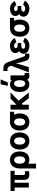

<svg xmlns="http://www.w3.org/2000/svg" viewBox="2478 -3424 1177 6174"><g transform="rotate(-90 3067.0 -337.5)"><path d="M11.7 -456.1V-587.9H662.1V-456.1H526.4V-160.2Q526.4 -143.6 541 -132.3Q555.7 -121.1 575.2 -121.1Q619.1 -121.1 647.5 -128.9V6.8Q581.1 17.6 534.2 17.6Q451.2 17.6 410.6 -26.4Q370.1 -70.3 370.1 -146.5V-456.1H277.3V0H122.1V-456.1Z M1007.8 -115.2Q1051.8 -115.2 1088.4 -156.2Q1125 -197.3 1125 -293Q1125 -390.6 1088.4 -431.6Q1051.8 -472.7 1007.8 -472.7Q962.9 -472.7 926.8 -431.6Q890.6 -390.6 890.6 -293Q890.6 -196.3 926.8 -155.8Q962.9 -115.2 1007.8 -115.2ZM736.3 230.5V-293.9Q736.3 -355.5 752 -409.2Q767.6 -462.9 798.8 -507.8Q830.1 -552.7 884.8 -579.1Q939.5 -605.5 1010.7 -605.5Q1068.4 -605.5 1115.2 -587.9Q1162.1 -570.3 1192.9 -540.5Q1223.6 -510.7 1244.6 -470.2Q1265.6 -429.7 1274.9 -385.3Q1284.2 -340.8 1284.2 -293Q1284.2 -254.9 1277.8 -216.8Q1271.5 -178.7 1252.9 -134.8Q1234.4 -90.8 1205.6 -58.1Q1176.8 -25.4 1126.5 -3.9Q1076.2 17.6 1010.7 17.6Q947.3 17.6 891.6 -14.6V230.5Z M1503.9 -293.9Q1503.9 -197.3 1540 -156.2Q1576.2 -115.2 1620.1 -115.2Q1638.7 -115.2 1656.7 -123.5Q1674.8 -131.8 1693.4 -149.9Q1711.9 -168 1723.6 -205.6Q1735.4 -243.2 1735.4 -293.9Q1735.4 -345.7 1724.1 -382.8Q1712.9 -419.9 1693.8 -438.5Q1674.8 -457 1656.7 -464.8Q1638.7 -472.7 1620.1 -472.7Q1576.2 -472.7 1540 -432.1Q1503.9 -391.6 1503.9 -293.9ZM1343.8 -293.9Q1343.8 -354.5 1359.4 -408.7Q1375 -462.9 1406.7 -507.8Q1438.5 -552.7 1493.7 -579.1Q1548.8 -605.5 1620.1 -605.5Q1691.4 -605.5 1746.1 -579.1Q1800.8 -552.7 1832.5 -507.8Q1864.3 -462.9 1879.9 -408.7Q1895.5 -354.5 1895.5 -293.9Q1895.5 -254.9 1888.7 -216.3Q1881.8 -177.7 1862.8 -134.3Q1843.8 -90.8 1814.5 -58.1Q1785.2 -25.4 1734.9 -3.9Q1684.6 17.6 1620.1 17.6Q1556.6 17.6 1506.8 -2.9Q1457 -23.4 1426.8 -55.2Q1396.5 -86.9 1377.4 -129.4Q1358.4 -171.9 1351.1 -211.9Q1343.8 -252 1343.8 -293.9Z M1955.1 -293Q1955.1 -353.5 1970.7 -407.7Q1986.3 -461.9 2018.1 -507.3Q2049.8 -552.7 2105 -579.1Q2160.2 -605.5 2231.4 -605.5H2561.5V-473.6H2463.9Q2482.4 -447.3 2494.6 -394Q2506.8 -340.8 2506.8 -293Q2506.8 -253.9 2500 -215.3Q2493.2 -176.8 2474.6 -133.3Q2456.1 -89.8 2426.3 -57.6Q2396.5 -25.4 2346.2 -3.9Q2295.9 17.6 2231.4 17.6Q2168 17.6 2118.2 -2.9Q2068.4 -23.4 2038.1 -54.7Q2007.8 -85.9 1988.8 -128.4Q1969.7 -170.9 1962.4 -210.9Q1955.1 -251 1955.1 -293ZM2115.2 -293Q2115.2 -196.3 2151.4 -155.8Q2187.5 -115.2 2231.4 -115.2Q2250 -115.2 2268.1 -123Q2286.1 -130.9 2304.7 -149.4Q2323.2 -168 2335 -205.1Q2346.7 -242.2 2346.7 -293Q2346.7 -390.6 2310.5 -431.6Q2274.4 -472.7 2231.4 -472.7Q2187.5 -472.7 2151.4 -431.6Q2115.2 -390.6 2115.2 -293Z M2629.9 0V-587.9H2786.1V-395.5L2983.4 -587.9H3179.7L2916 -328.1L3179.7 0H2995.1L2817.4 -230.5L2786.1 -199.2V0Z M3196.3 -293.9Q3196.3 -439.5 3265.1 -522.5Q3334 -605.5 3445.3 -605.5Q3527.3 -605.5 3574.2 -543.9V-588.9H3729.5V-168Q3729.5 -150.4 3739.3 -141.1Q3749 -131.8 3761.7 -131.8Q3789.1 -131.8 3808.6 -136.7V4.9Q3757.8 17.6 3708 17.6Q3676.8 17.6 3643.1 1.5Q3609.4 -14.6 3588.9 -49.8Q3533.2 17.6 3444.3 17.6Q3396.5 17.6 3354 0.5Q3311.5 -16.6 3275.4 -52.2Q3239.3 -87.9 3217.8 -149.9Q3196.3 -211.9 3196.3 -293.9ZM3356.4 -293.9Q3356.4 -207 3386.7 -161.1Q3417 -115.2 3466.8 -115.2Q3515.6 -115.2 3545.4 -161.6Q3575.2 -208 3575.2 -293.9Q3575.2 -374 3548.3 -423.3Q3521.5 -472.7 3466.8 -472.7Q3414.1 -472.7 3385.3 -425.8Q3356.4 -378.9 3356.4 -293.9ZM3393.6 -674.8 3442.4 -906.2H3599.6L3502 -674.8Z M3826.2 0 4038.1 -564.5 4029.3 -598.6Q4017.6 -635.7 3991.2 -661.1Q3964.8 -686.5 3931.6 -686.5H3870.1V-818.4H3954.1Q4102.5 -818.4 4151.4 -680.7L4335.9 -157.2Q4343.8 -133.8 4353 -127Q4362.3 -120.1 4377 -120.1Q4405.3 -120.1 4427.7 -125V13.7Q4397.5 17.6 4335.9 17.6Q4230.5 17.6 4196.3 -99.6L4143.6 -278.3Q4128.9 -340.8 4115.2 -404.3H4111.3Q4104.5 -378.9 4094.7 -337.4Q4085 -295.9 4080.1 -277.3L3994.1 0Z M4425.8 -174.8Q4425.8 -221.7 4449.2 -255.9Q4472.7 -290 4507.8 -309.6L4508.8 -310.5Q4446.3 -360.4 4446.3 -431.6Q4446.3 -508.8 4511.7 -557.1Q4577.1 -605.5 4681.6 -605.5Q4847.7 -605.5 4927.7 -450.2L4799.8 -399.4Q4782.2 -430.7 4750.5 -451.7Q4718.8 -472.7 4683.6 -472.7Q4605.5 -472.7 4605.5 -418.9Q4605.5 -393.6 4628.9 -376.5Q4652.3 -359.4 4691.4 -359.4H4769.5V-242.2H4691.4Q4636.7 -242.2 4611.3 -223.6Q4585.9 -205.1 4585.9 -176.8Q4585.9 -144.5 4618.2 -129.9Q4650.4 -115.2 4685.5 -115.2Q4726.6 -115.2 4761.2 -134.8Q4795.9 -154.3 4814.5 -183.6L4936.5 -130.9Q4907.2 -65.4 4840.8 -23.9Q4774.4 17.6 4684.6 17.6Q4574.2 17.6 4500 -33.7Q4425.8 -85 4425.8 -174.8Z M4972.7 -293Q4972.7 -353.5 4988.3 -407.7Q5003.9 -461.9 5035.6 -507.3Q5067.4 -552.7 5122.6 -579.1Q5177.7 -605.5 5249 -605.5H5579.1V-473.6H5481.4Q5500 -447.3 5512.2 -394Q5524.4 -340.8 5524.4 -293Q5524.4 -253.9 5517.6 -215.3Q5510.7 -176.8 5492.2 -133.3Q5473.6 -89.8 5443.8 -57.6Q5414.1 -25.4 5363.8 -3.9Q5313.5 17.6 5249 17.6Q5185.5 17.6 5135.7 -2.9Q5085.9 -23.4 5055.7 -54.7Q5025.4 -85.9 5006.3 -128.4Q4987.3 -170.9 4980 -210.9Q4972.7 -251 4972.7 -293ZM5132.8 -293Q5132.8 -196.3 5168.9 -155.8Q5205.1 -115.2 5249 -115.2Q5267.6 -115.2 5285.6 -123Q5303.7 -130.9 5322.3 -149.4Q5340.8 -168 5352.5 -205.1Q5364.3 -242.2 5364.3 -293Q5364.3 -390.6 5328.1 -431.6Q5292 -472.7 5249 -472.7Q5205.1 -472.7 5168.9 -431.6Q5132.8 -390.6 5132.8 -293Z M5617.2 -174.8Q5617.2 -221.7 5640.6 -255.9Q5664.1 -290 5699.2 -309.6L5700.2 -310.5Q5637.7 -360.4 5637.7 -431.6Q5637.7 -508.8 5703.1 -557.1Q5768.6 -605.5 5873 -605.5Q6039.1 -605.5 6119.1 -450.2L5991.2 -399.4Q5973.6 -430.7 5941.9 -451.7Q5910.2 -472.7 5875 -472.7Q5796.9 -472.7 5796.9 -418.9Q5796.9 -393.6 5820.3 -376.5Q5843.8 -359.4 5882.8 -359.4H5960.9V-242.2H5882.8Q5828.1 -242.2 5802.7 -223.6Q5777.3 -205.1 5777.3 -176.8Q5777.3 -144.5 5809.6 -129.9Q5841.8 -115.2 5877 -115.2Q5918 -115.2 5952.6 -134.8Q5987.3 -154.3 6005.9 -183.6L6127.9 -130.9Q6098.6 -65.4 6032.2 -23.9Q5965.8 17.6 5876 17.6Q5765.6 17.6 5691.4 -33.7Q5617.2 -85 5617.2 -174.8Z"/></g></svg>

Font: Gothic A1 Black
Style: Regular
Weight: 900
Version: Version 2.50